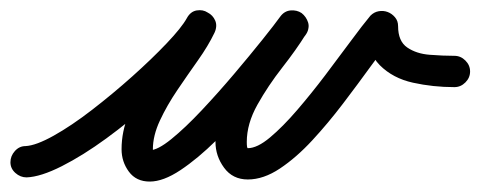

<svg xmlns="http://www.w3.org/2000/svg" viewBox="-41 -308 921 368"><path d="M-21 3Q-21 -9 -12.5 -18.5Q-4 -28 8 -28Q28 -29 62 -48Q96 -67 135.5 -97.5Q175 -128 212.5 -161.5Q250 -195 278.5 -225Q307 -255 317 -273Q324 -286 336 -288Q348 -290 357 -284Q367 -279 371.5 -268.5Q376 -258 370 -245Q358 -220 338.5 -192.5Q319 -165 299 -135.5Q279 -106 265.5 -77Q252 -48 252 -22Q252 -18 253 -16.5Q254 -15 252 -18Q250 -19 247.5 -19.5Q245 -20 246 -20Q261 -20 287.5 -41.5Q314 -63 345.5 -96.5Q377 -130 407.5 -166Q438 -202 462 -232Q486 -262 496 -276Q504 -287 516 -288Q528 -289 537 -283Q546 -276 549.5 -265Q553 -254 545 -242Q527 -213 500 -178.5Q473 -144 452.5 -107.5Q432 -71 432 -36Q432 -24 434 -24Q452 -24 476.5 -44.5Q501 -65 528.5 -97Q556 -129 582.5 -164Q609 -199 631.5 -229.5Q654 -260 669 -278Q676 -285 685 -286.5Q694 -288 702 -285Q710 -282 716 -275Q722 -268 722 -258Q722 -229 739.5 -217Q757 -205 782.5 -203Q808 -201 830 -201Q830 -201 830 -201Q830 -201 830 -201Q842 -201 851 -192Q860 -183 860 -171Q860 -159 851 -150Q842 -141 830 -141Q789 -141 750.5 -149.5Q712 -158 687 -183Q662 -208 662 -258Q662 -268 672.5 -269Q683 -270 695 -265Q706 -261 713.5 -253.5Q721 -246 715 -238Q695 -216 670 -181.5Q645 -147 616.5 -109.5Q588 -72 557.5 -39Q527 -6 495.5 15Q464 36 434 36Q405 36 388.5 13.5Q372 -9 372 -36Q372 -80 393.5 -121Q415 -162 443.5 -200.5Q472 -239 495 -274Q502 -286 514 -286.5Q526 -287 536 -281Q545 -274 549 -263Q553 -252 544 -240Q529 -220 502 -185.5Q475 -151 442 -112.5Q409 -74 373.5 -39Q338 -4 305 18Q272 40 246 40Q220 40 206 21Q192 2 192 -22Q192 -56 205.5 -88.5Q219 -121 239.5 -152Q260 -183 281 -212.5Q302 -242 316 -271Q323 -285 334.5 -286.5Q346 -288 357 -283Q367 -277 371.5 -266.5Q376 -256 369 -243Q355 -219 323 -184.5Q291 -150 249 -112.5Q207 -75 162.5 -42.5Q118 -10 77.5 10.5Q37 31 10 32Q-2 32 -11.5 23.5Q-21 15 -21 3Z"/></svg>

Font: FRB American Cursive Guidelines
Style: Bold Italic
Weight: 700
Italic angle: -25°
Version: Version 2.0;Modular Font Editor K font №1